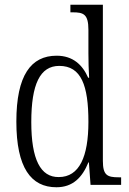

<svg xmlns="http://www.w3.org/2000/svg" viewBox="-20 -780 546 810"><path d="M218 10C287 10 327 -31 353 -95H355L362 0H491V-32H481C433 -32 414 -40 414 -101V-760H277V-728H286C332 -728 353 -721 353 -654V-555C353 -521 354 -484 356 -452H352C328 -507 287 -545 219 -545C111 -545 49 -463 49 -267C49 -72 111 10 218 10ZM228 -33C151 -32 112 -107 112 -265C112 -425 149 -502 230 -502C323 -502 353 -419 353 -266C353 -119 315 -33 228 -33Z"/></svg>

Font: Noto Serif Thai Condensed Light
Style: Regular
Weight: 300
Width: 3
Designer: Monotype Design Team
Foundry: Monotype Imaging Inc.
Version: Version 2.002